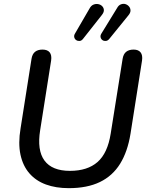

<svg xmlns="http://www.w3.org/2000/svg" viewBox="-20 -970 773 999"><path d="M338 9Q271 9 219 -10Q167 -29 133 -68Q99 -107 86.5 -165.5Q74 -224 87 -302L144 -664Q148 -689 162.5 -700.5Q177 -712 201 -712Q227 -712 238.5 -697.5Q250 -683 246 -655L189 -293Q172 -188 211.5 -134.5Q251 -81 344 -81Q435 -81 487.5 -127Q540 -173 556 -275L618 -664Q622 -689 636.5 -700.5Q651 -712 675 -712Q700 -712 711.5 -697.5Q723 -683 719 -655L659 -274Q644 -181 605 -118Q566 -55 500 -23Q434 9 338 9ZM413 -769Q405 -758 395 -757Q385 -756 377 -761Q369 -766 366.5 -775.5Q364 -785 370 -795L446 -926Q454 -941 466.5 -946Q479 -951 491.5 -948.5Q504 -946 512 -937.5Q520 -929 520.5 -917.5Q521 -906 510 -892ZM549 -768Q541 -758 531 -757Q521 -756 513.5 -761Q506 -766 503.5 -775.5Q501 -785 508 -796L589 -928Q597 -943 609.5 -947.5Q622 -952 633 -948.5Q644 -945 651.5 -936Q659 -927 659 -915Q659 -903 648 -890Z"/></svg>

Font: Nunito ExtraLight SemiBold
Style: Italic
Weight: 600
Italic angle: -9°
Version: Version 3.602